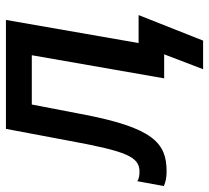

<svg xmlns="http://www.w3.org/2000/svg" viewBox="-80 -512 688 631"><g transform="rotate(-90 263.5 -196.0)"><path d="M16 8C109 8 160 -34 205 -274L236 -435H398L322 0H401L352 128H446L530 -84H438L514 -520H156L117 -313C82 -122 64 -81 15 -81C4 -81 -8 -83 -16 -88L-32 -1C-18 5 -4 8 16 8Z"/></g></svg>

Font: Fixel Text 20240404 Medium
Style: Italic
Weight: 500
Width: 4
Italic angle: -10°
Designer: AlfaBravo + MacPaw
Foundry: Kyrylo Tkachov, Marchela Mozhyna, Serhii Makarenko, Maria Weinstein, Zakhar Kryvoshyya
Version: Version 1.211;Glyphs 3.2 (3225)